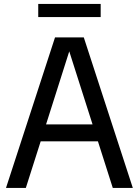

<svg xmlns="http://www.w3.org/2000/svg" viewBox="-20 -924 682 944"><path d="M9.5 0 250.5 -740H392L633 0H534.5L461.5 -229H180L107 0ZM206.5 -312.5H435L320.5 -671.5ZM168 -840V-904.5H475V-840Z"/></svg>

Font: Encode Sans Semi Condensed Medium
Style: Regular
Weight: 500
Width: 4
Designer: Multiple Designers
Foundry: Impallari Type
Version: Version 3.000; ttfautohint (v1.8.3) -l 8 -r 50 -G 200 -x 14 